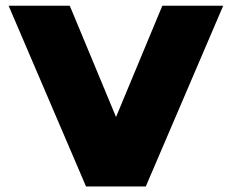

<svg xmlns="http://www.w3.org/2000/svg" viewBox="-20 -670 833 690"><path d="M289.1 0H504L782.2 -649.5H563.4L397 -249.5L230.7 -649.5H10.9Z"/></svg>

Font: Calandify
Style: Semi Bold
Weight: 700
Designer: Brittany Allen
Foundry: Brittany Allen
Version: Version 1.0; ttfautohint (v1.8.4.7-5d5b)